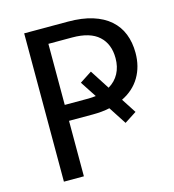

<svg xmlns="http://www.w3.org/2000/svg" viewBox="-107 -806 814 896"><g transform="rotate(-15 300.0 -358.0)"><path d="M303 -716.5Q371 -716.5 421.2 -700.8Q471.5 -685 504.5 -656Q537.5 -627 553.8 -586Q570 -545 570 -494.5Q570 -428.5 540.2 -378Q510.5 -327.5 452.5 -299L498.5 -228L440.5 -190.5L385 -276Q348.5 -268 303 -268H188V0H91.5V-716.5ZM406.5 -369.5Q439.5 -389 456.5 -421Q473.5 -453 473.5 -494.5Q473.5 -563 431.2 -601.5Q389 -640 303 -640H188V-345H303Q312.5 -345 321.2 -345.8Q330 -346.5 338.5 -347.5L287.5 -425.5L346 -463.5Z"/></g></svg>

Font: Lato
Style: Regular
Weight: 400
Designer: Lukasz Dziedzic with Adam Twardoch and Botio Nikoltchev
Foundry: tyPoland Lukasz Dziedzic
Version: Version 2.010; 2014-09-01; http://www.latofonts.com/; ttfaut